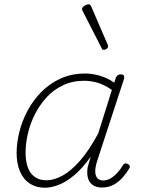

<svg xmlns="http://www.w3.org/2000/svg" viewBox="-20 -864 663 901"><path d="M191 17Q150 17 119.5 -3Q89 -23 73.5 -60Q58 -97 58 -146Q58 -192 70.5 -243.5Q83 -295 109 -344Q135 -393 174 -432.5Q213 -472 264.5 -495.5Q316 -519 381 -519Q414 -519 450.5 -508Q487 -497 516 -476L524 -500Q528 -508 533 -511.5Q538 -515 547 -515Q559 -515 561.5 -508.5Q564 -502 562 -494L436 -109Q426 -77 427 -57Q428 -37 438 -27Q448 -17 464 -17Q482 -17 499 -27Q516 -37 530.5 -53Q545 -69 556 -87Q559 -94 565 -96.5Q571 -99 580 -94Q588 -90 589 -84Q590 -78 585 -71Q573 -51 555 -30.5Q537 -10 513 3Q489 16 458 16Q440 16 426 10Q412 4 403 -7.5Q394 -19 391 -36.5Q388 -54 391 -77Q394 -90 398 -103Q402 -116 406 -129Q367 -74 328 -41.5Q289 -9 254 4Q219 17 191 17ZM100 -148Q100 -109 110 -80Q120 -51 142 -34.5Q164 -18 198 -18Q234 -18 274.5 -40.5Q315 -63 357 -111.5Q399 -160 441 -238L505 -442Q467 -468 435.5 -476.5Q404 -485 375 -485Q320 -485 275 -463.5Q230 -442 197.5 -406Q165 -370 143 -326Q121 -282 110.5 -235.5Q100 -189 100 -148ZM467 -630Q464 -630 462 -631Q460 -632 458 -636L366 -816Q365 -819 365 -821.5Q365 -824 366 -826Q368 -831 373.5 -835Q379 -839 385.5 -841.5Q392 -844 397 -844Q402 -844 407 -836L486 -653Q487 -650 487 -647.5Q487 -645 487 -643Q485 -637 478.5 -633.5Q472 -630 467 -630Z"/></svg>

Font: Playwrite MX Thin
Style: Regular
Weight: 250
Designer: Veronika Burian, José Scaglione
Foundry: TypeTogether
Version: Version 1.002